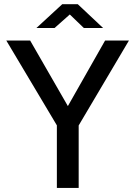

<svg xmlns="http://www.w3.org/2000/svg" viewBox="-20 -922 664 942"><path d="M612.5 -723 366 -306.5V0H259V-307L11 -723H128L313 -401.5L495.5 -723ZM391.5 -784.5 322.5 -851 247.5 -784.5H158.5L285.5 -901.5H361.5L486 -784.5Z"/></svg>

Font: Public Sans Medium
Style: Regular
Weight: 500
Designer: The Public Sans Project Authors: Dan O. Williams and USWDS (Libre Franklin designed by Pablo Impallari and Rodrigo Fuenz
Version: Version 1.007